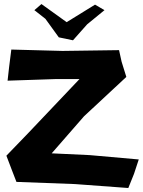

<svg xmlns="http://www.w3.org/2000/svg" viewBox="-20 -899 708 952"><path d="M36.1 -653.3 25.4 -568.4 17.6 -499 252 -506.8H374L118.2 -237.3L11.7 -127L40 -52.7L61.5 2.9L351.6 13.7L616.2 33.2L644.5 -37.1L668 -108.4L424.8 -129.9L236.3 -138.7L396.5 -322.3L606.4 -517.6L583 -592.8L570.3 -650.4L290 -646.5ZM150.4 -848.6 205.1 -805.7 271.5 -713.9 341.8 -699.2 412.1 -778.3 498 -848.6 451.2 -876 310.5 -789.1 185.5 -878.9Z"/></svg>

Font: MaokenAssortedSans-TC
Style: Regular
Weight: 500
Version: Version 0.83